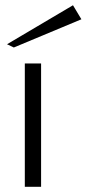

<svg xmlns="http://www.w3.org/2000/svg" viewBox="-20 -715 332 735"><path d="M75 0V-472H137.3V0ZM33 -533.2 6.9 -545.6 259.4 -694.9 291.6 -641.2Z"/></svg>

Font: Panamera Thin
Style: Regular
Weight: 100
Designer: Bastien Sozeau
Foundry: NBR — Bastien Sozeau
Version: Version 3.003;gftools[0.9.33]